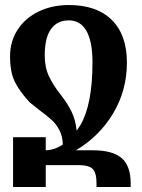

<svg xmlns="http://www.w3.org/2000/svg" viewBox="-20 -744 566 764"><path d="M500 -14V0H364V-16Q364 -56 349 -71.5Q334 -87 292 -87H162V0H32V-198H162V-146Q198 -147 230 -169Q229 -202 216.5 -226Q204 -250 186.5 -266Q169 -282 138 -305Q112 -325 99 -336Q62 -375 41 -414.5Q20 -454 20 -520Q20 -579 50 -625.5Q80 -672 133.5 -698Q187 -724 254 -724Q365 -724 425 -664.5Q485 -605 485 -495Q485 -384 430 -292.5Q375 -201 282 -146H349Q428 -146 464 -115Q500 -84 500 -14ZM224 -364Q249 -332 265 -299Q281 -266 285 -224L300 -246Q348 -329 348 -495Q348 -579 324 -621Q300 -663 254 -663Q208 -663 183 -628.5Q158 -594 158 -523Q158 -476 175 -440Q192 -404 224 -364Z"/></svg>

Font: Noto Serif Armenian SmBold Cond
Style: Regular
Weight: 600
Width: 3
Designer: Monotype Design team
Foundry: Monotype Imaging Inc.
Version: Version 1.000